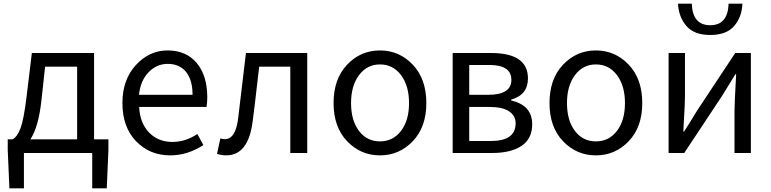

<svg xmlns="http://www.w3.org/2000/svg" viewBox="-20 -831 4191 1043"><path d="M205 -285Q189 -140 145 -74H399V-469H225ZM110 0V192H31L22 -17V-74H48Q74 -88 91.5 -134.5Q109 -181 124 -303L153 -543H491V-74H569V-17L560 192H481V0Z M905 13Q793 13 719 -64Q645 -141 645 -271Q645 -398 718 -477.5Q791 -557 890 -557Q992 -557 1049 -488.5Q1106 -420 1106 -302Q1106 -276 1102 -250H736Q740 -163 789.5 -111.5Q839 -60 916 -60Q988 -60 1052 -103L1085 -43Q998 13 905 13ZM735 -316H1026Q1026 -397 990.5 -440.5Q955 -484 891 -484Q831 -484 787 -438.5Q743 -393 735 -316Z M1209 13Q1185 13 1159 5L1177 -79Q1191 -75 1201 -75Q1261 -75 1274 -191Q1277 -216 1316 -543H1649V0H1557V-469H1388Q1384 -435 1377 -374.5Q1370 -314 1364 -263Q1358 -212 1352 -168Q1328 13 1209 13Z M1792 -271Q1792 -402 1865.5 -479.5Q1939 -557 2044 -557Q2149 -557 2222.5 -479.5Q2296 -402 2296 -271Q2296 -141 2222.5 -64Q2149 13 2044 13Q1939 13 1865.5 -64Q1792 -141 1792 -271ZM2044 -481Q1974 -481 1930.5 -423Q1887 -365 1887 -271Q1887 -177 1930 -120Q1973 -63 2044 -63Q2115 -63 2158.5 -120Q2202 -177 2202 -271Q2202 -365 2158.5 -423Q2115 -481 2044 -481Z M2439 0V-543H2648Q2848 -543 2848 -405Q2848 -316 2757 -290V-285Q2871 -259 2871 -156Q2871 -77 2813 -38.5Q2755 0 2656 0ZM2529 -316H2632Q2758 -316 2758 -397Q2758 -478 2639 -478H2529ZM2529 -65H2646Q2781 -65 2781 -161Q2781 -203 2745 -226.5Q2709 -250 2640 -250H2529Z M2965 -271Q2965 -402 3038.5 -479.5Q3112 -557 3217 -557Q3322 -557 3395.5 -479.5Q3469 -402 3469 -271Q3469 -141 3395.5 -64Q3322 13 3217 13Q3112 13 3038.5 -64Q2965 -141 2965 -271ZM3217 -481Q3147 -481 3103.5 -423Q3060 -365 3060 -271Q3060 -177 3103 -120Q3146 -63 3217 -63Q3288 -63 3331.5 -120Q3375 -177 3375 -271Q3375 -365 3331.5 -423Q3288 -481 3217 -481Z M3612 0V-543H3701V-316Q3701 -291 3699.5 -258Q3698 -225 3695.5 -183Q3693 -141 3692 -116H3696Q3732 -172 3768 -232L3974 -543H4059V0H3970V-227Q3970 -268 3979 -428H3975Q3917 -334 3903 -311L3697 0ZM3838 -641Q3751 -641 3709 -689.5Q3667 -738 3663 -811H3738Q3742 -694 3838 -694Q3934 -694 3938 -811H4013Q4010 -738 3968 -689.5Q3926 -641 3838 -641Z"/></svg>

Font: Noto Sans SC
Style: Regular
Weight: 400
Designer: Ryoko NISHIZUKA  (kana, bopomofo & ideographs); Paul D. Hunt (Latin, Greek & Cyrillic); Sandoll Communications , Soo-you
Foundry: Adobe
Version: Version 2.002;hotconv 1.0.116;makeotfexe 2.5.65601